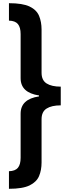

<svg xmlns="http://www.w3.org/2000/svg" viewBox="-20 -813 425 1201"><path d="M36 -793Q122 -793 165.5 -772Q209 -751 224.5 -713.5Q240 -676 240 -628V-358Q240 -311 271.5 -291Q303 -271 360 -271V-154Q303 -154 271.5 -134Q240 -114 240 -67V203Q240 251 224.5 288Q209 325 165.5 346.5Q122 368 36 368V258Q75 257 92 236.5Q109 216 109 174V-102Q109 -193 224 -210V-216Q109 -233 109 -324V-600Q109 -642 92 -662.5Q75 -683 36 -684Z"/></svg>

Font: Noto Sans Kannada
Style: Bold
Weight: 700
Designer: Jelle Bosma - Monotype Design Team
Foundry: Monotype Imaging Inc.
Version: Version 2.005; ttfautohint (v1.8.4.7-5d5b)